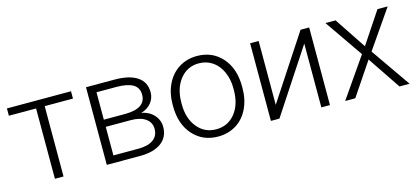

<svg xmlns="http://www.w3.org/2000/svg" viewBox="-50 -895 2744 1262"><g transform="rotate(-15 1321.5 -264.0)"><path d="M455.6 -478.5H263.2V0H204.6V-478.5H19.5V-528.3H455.6Z M557.6 0V-528.3H751.5Q852.1 -528.3 905.8 -492.4Q959.5 -456.5 959.5 -387.2Q959.5 -347.7 935.5 -316.7Q911.6 -285.6 865.7 -271.5Q917.5 -261.7 949 -227.1Q980.5 -192.4 980.5 -146.5Q980.5 -76.7 929 -38.3Q877.4 0 783.2 0ZM615.7 -243.2V-48.8H785.2Q851.1 -48.8 886.7 -74.2Q922.4 -99.6 922.4 -147.5Q922.4 -191.4 886.7 -217.3Q851.1 -243.2 785.2 -243.2ZM615.7 -292H763.7Q901.4 -293.9 901.4 -385.7Q901.4 -434.1 863.5 -456.3Q825.7 -478.5 751.5 -478.5H615.7Z M1078.1 -272Q1078.1 -348.1 1107.7 -409.2Q1137.2 -470.2 1191.2 -504.2Q1245.1 -538.1 1313.5 -538.1Q1418.9 -538.1 1484.4 -464.1Q1549.8 -390.1 1549.8 -268.1V-255.9Q1549.8 -179.2 1520.3 -117.9Q1490.7 -56.6 1437 -23.4Q1383.3 9.8 1314.5 9.8Q1209.5 9.8 1143.8 -64.2Q1078.1 -138.2 1078.1 -260.3ZM1136.7 -255.9Q1136.7 -161.1 1185.8 -100.3Q1234.9 -39.6 1314.5 -39.6Q1393.6 -39.6 1442.6 -100.3Q1491.7 -161.1 1491.7 -260.7V-272Q1491.7 -332.5 1469.2 -382.8Q1446.8 -433.1 1406.2 -460.7Q1365.7 -488.3 1313.5 -488.3Q1235.4 -488.3 1186 -427Q1136.7 -365.7 1136.7 -266.6Z M2017.6 -528.3H2076.2V0H2017.6V-434.1L1732.4 0H1674.3V-528.3H1732.4V-93.8Z M2398.4 -314 2541 -528.3H2610.4L2431.2 -269L2618.2 0H2549.3L2398.9 -223.6L2248.5 0H2179.7L2366.2 -269L2187 -528.3H2255.9Z"/></g></svg>

Font: RobotoInd Light
Style: Regular
Weight: 300
Designer: Google
Version: Version 2.001151; 2014